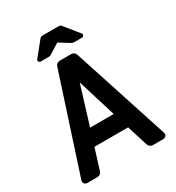

<svg xmlns="http://www.w3.org/2000/svg" viewBox="-210 -1029 1058 1155"><g transform="rotate(-30 318.5 -451.5)"><path d="M30 -23Q30 -28 31 -31L248 -698Q251 -708 259.5 -714Q268 -720 279 -720H357Q368 -720 376.5 -714Q385 -708 388 -698L605 -31Q606 -28 606 -23Q606 -13 599 -6.5Q592 0 582 0H510Q499 0 490.5 -6.5Q482 -13 479 -23L434 -167H200L155 -23Q152 -13 143.5 -6.5Q135 0 124 0H54Q44 0 37 -6.5Q30 -13 30 -23ZM399 -280 317 -547 235 -280ZM162 -787Q162 -791 165 -795L245 -894Q252 -903 264 -903H376Q388 -903 395 -894L475 -795Q478 -791 478 -787Q478 -782 474 -777.5Q470 -773 464 -773H407Q401 -773 395 -776Q389 -779 383 -783L320 -822L258 -783Q252 -779 246 -776Q240 -773 234 -773H176Q170 -773 166 -777.5Q162 -782 162 -787Z"/></g></svg>

Font: Miriam Libre
Style: Bold
Weight: 700
Designer: Michal Sahar
Foundry: Hagilda
Version: Version 1.001